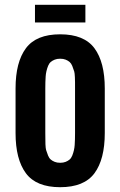

<svg xmlns="http://www.w3.org/2000/svg" viewBox="-20 -778 506 807"><path d="M283.7 -124Q292.5 -146.5 293.9 -168.5Q295.4 -190.4 295.4 -218.8V-406.2Q295.9 -464.8 292 -477.5Q288.1 -490.2 283.7 -501Q279.3 -511.7 272.5 -517.6Q265.6 -523.4 255.9 -527.3Q246.1 -531.2 232.9 -531.2Q219.7 -531.2 210 -527.3Q200.2 -523.4 193.4 -517.6Q186.5 -511.7 182.1 -501Q173.3 -478.5 171.9 -456.5Q170.4 -434.6 170.4 -406.2V-218.8Q169.9 -160.2 173.8 -147.5Q177.7 -134.8 182.1 -124Q186.5 -113.3 193.4 -107.4Q200.2 -101.6 210 -97.7Q219.7 -93.8 232.9 -93.8Q246.1 -93.8 255.9 -97.7Q265.6 -101.6 272.5 -107.4Q279.3 -113.3 283.7 -124ZM45.4 -218.8V-406.2Q45.4 -516.6 88.9 -575.2Q132.3 -633.8 232.9 -633.8Q333.5 -633.8 377 -575.2Q420.4 -516.6 420.4 -406.2V-218.8Q420.4 -108.4 377 -49.8Q333.5 8.8 232.9 8.8Q132.3 8.8 88.9 -49.8Q45.4 -108.4 45.4 -218.8ZM127 -683.6V-757.8H338.9V-683.6Z"/></svg>

Font: Oswald-Regular
Style: Regular
Weight: 400
Designer: vernon adams
Foundry: vernon adams
Version: Version 2.002; ttfautohint (v0.92.18-e454-dirty) -l 8 -r 50 